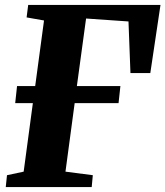

<svg xmlns="http://www.w3.org/2000/svg" viewBox="-20 -763 674 783"><path d="M3.5 0 8.5 -48.5 76.5 -63 114 -342.5H42L49.5 -412H123.5L159.5 -679.5L88.5 -692L95 -743H634.5L593 -465H512L504 -675.5L331 -687.5L293.5 -412H471L463.5 -342.5H284.5L247 -63L358.5 -48.5L354 0Z"/></svg>

Font: Merriweather 28pt Black
Style: Italic
Weight: 900
Italic angle: -7.8°
Version: Version 2.101